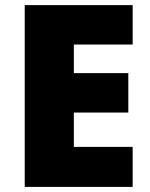

<svg xmlns="http://www.w3.org/2000/svg" viewBox="-20 -734 589 754"><path d="M501 0H77.1V-713.9H501V-559.1H270V-446.8H483.9V-292H270V-157.2H501Z"/></svg>

Font: OpenSansExtrabold
Style: Regular
Weight: 800
Foundry: Ascender Corporation
Version: Version 1.10